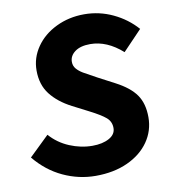

<svg xmlns="http://www.w3.org/2000/svg" viewBox="-83 -800 780 884"><g transform="rotate(-10 307.0 -358.0)"><path d="M14 -122 107 -212Q144 -170 196.5 -148Q249 -126 303 -126Q350 -126 381 -143Q412 -160 412 -190Q412 -220 390 -239Q368 -258 315 -285L241 -323Q179 -355 144 -400Q109 -445 109 -512Q109 -571 143.5 -621Q178 -671 238 -700Q298 -729 369 -729Q440 -729 503.5 -699Q567 -669 612 -618L523 -525Q451 -589 373 -589Q327 -589 301.5 -570Q276 -551 276 -523Q276 -504 287.5 -490.5Q299 -477 317.5 -466Q336 -455 379 -432L457 -391Q522 -357 550.5 -316Q579 -275 579 -211Q579 -148 543.5 -97Q508 -46 443.5 -16.5Q379 13 294 13Q215 13 142 -21Q69 -55 14 -122Z"/></g></svg>

Font: Nebula Sans Bold
Style: Regular
Weight: 700
Italic angle: -9°
Designer: Paul D. Hunt for Adobe (as Source Sans)
Foundry: Nebula Entertainment & Broadcasting LLC
Version: Version 1.010